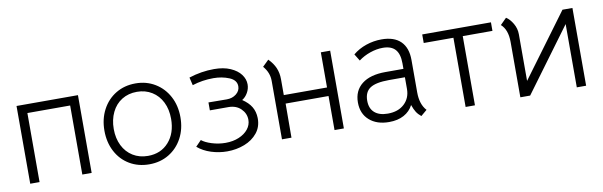

<svg xmlns="http://www.w3.org/2000/svg" viewBox="-41 -857 3816 1216"><g transform="rotate(-10 1867.5 -249.5)"><path d="M475 0H415V-444H140V0H80V-500H475Z M601 -249Q601 -324 632.5 -383.5Q664 -443 719.5 -476.5Q775 -510 846 -510Q916 -510 971.5 -476.5Q1027 -443 1058.5 -384Q1090 -325 1090 -250Q1090 -175 1058.5 -116Q1027 -57 971.5 -23.5Q916 10 845 10Q774 10 718.5 -23Q663 -56 632 -115Q601 -174 601 -249ZM1030 -250Q1030 -311 1007 -357.5Q984 -404 942 -430Q900 -456 846 -456Q791 -456 749 -430Q707 -404 684 -356.5Q661 -309 661 -249Q661 -189 684 -142.5Q707 -96 749 -70Q791 -44 846 -44Q929 -44 979.5 -101Q1030 -158 1030 -250Z M1156 -48 1192 -85Q1213 -67 1256 -53.5Q1299 -40 1344 -40Q1392 -40 1430 -56Q1468 -72 1489.5 -99Q1511 -126 1511 -159Q1511 -200 1480.5 -230Q1450 -260 1400 -260H1281V-311L1399 -310Q1435 -310 1460 -330Q1485 -350 1485 -379Q1485 -419 1439 -438Q1393 -457 1338 -457Q1267 -457 1202 -436L1190 -487Q1270 -513 1352 -513Q1413 -513 1456.5 -494Q1500 -475 1522.5 -445Q1545 -415 1545 -381Q1545 -353 1530.5 -327.5Q1516 -302 1494 -289Q1533 -263 1551.5 -232Q1570 -201 1571 -160Q1572 -104 1540 -64.5Q1508 -25 1456 -5Q1404 15 1345 15Q1293 15 1242.5 -1Q1192 -17 1156 -48Z M2097 0H2037V-219H1761L1760 0H1699V-376Q1699 -430 1661 -473L1701 -512Q1731 -482 1745 -449Q1759 -416 1759 -377V-274H2037V-500H2097Z M2542 -72Q2522 -33 2482.5 -11.5Q2443 10 2387 10Q2308 10 2260.5 -32Q2213 -74 2213 -146Q2213 -222 2266.5 -264Q2320 -306 2418 -306H2534V-342Q2534 -402 2508 -431Q2482 -460 2428 -460Q2388 -460 2346 -445.5Q2304 -431 2271 -406L2244 -450Q2281 -481 2329.5 -497.5Q2378 -514 2429 -514Q2510 -514 2552 -472.5Q2594 -431 2594 -353V-144Q2594 -67 2633 -25L2594 8Q2575 -7 2563.5 -25Q2552 -43 2542 -72ZM2534 -177V-252H2432Q2347 -252 2310 -227.5Q2273 -203 2273 -147Q2273 -97 2303 -70.5Q2333 -44 2388 -44Q2455 -44 2494.5 -81Q2534 -118 2534 -177Z M2880 -445H2689V-500H3131V-445H2940V0H2880Z M3591 -500H3655V0H3595V-407L3295 0H3232V-356Q3232 -435 3190 -472L3230 -512Q3254 -497 3273 -464.5Q3292 -432 3292 -395V-95Z"/></g></svg>

Font: Bellota Text
Style: Regular
Weight: 400
Designer: Kemie Guaida
Foundry: Kemie Guaida
Version: Version 4.001